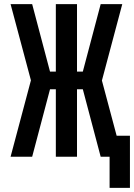

<svg xmlns="http://www.w3.org/2000/svg" viewBox="-20 -755 646 925"><path d="M508 150V0H465L379 -325H351V0H249V-325H221L135 0H31L129 -368L31 -735H135L221 -410H249V-735H351V-410H379L465 -735H569L471 -367L542 -101H606V150Z"/></svg>

Font: Iosevka Extended
Style: Bold
Weight: 700
Width: 7
Monospace: yes
Designer: Belleve Invis
Foundry: Belleve Invis
Version: Version 32.5.0; ttfautohint (v1.8.4)